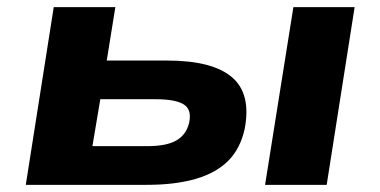

<svg xmlns="http://www.w3.org/2000/svg" viewBox="-20 -516 1062 536"><path d="M52 0 130 -496H302L278 -347H446Q573 -347 627.5 -300.5Q682 -254 663 -156Q651 -101 617 -67Q583 -33 526 -16.5Q469 0 390 0ZM238 -108H391Q445 -108 472.5 -124Q500 -140 508 -173Q516 -210 493 -224.5Q470 -239 414 -239H260ZM720 0 799 -496H970L892 0Z"/></svg>

Font: Nunito Sans 10pt Expanded ExtraBold
Style: Italic
Weight: 800
Width: 7
Italic angle: -9°
Designer: Vernon Adams
Foundry: Vernon Adams
Version: Version 3.101;gftools[0.9.27]